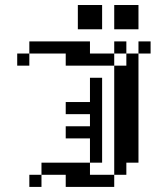

<svg xmlns="http://www.w3.org/2000/svg" viewBox="-20 -734 611 754"><path d="M47.6 -523.8H95.2V-476.2H47.6ZM95.2 -571.4H142.9V-523.8H95.2ZM142.9 -571.4H190.5V-523.8H142.9ZM190.5 -571.4H238.1V-523.8H190.5ZM238.1 -571.4H285.7V-523.8H238.1ZM285.7 -571.4H333.3V-523.8H285.7ZM285.7 -523.8H333.3V-476.2H285.7ZM238.1 -523.8H285.7V-476.2H238.1ZM333.3 -523.8H381V-476.2H333.3ZM381 -523.8H428.6V-476.2H381ZM428.6 -571.4H476.2V-523.8H428.6ZM523.8 -571.4H571.4V-523.8H523.8ZM476.2 -523.8H523.8V-476.2H476.2ZM476.2 -476.2H523.8V-428.6H476.2ZM428.6 -476.2H476.2V-428.6H428.6ZM428.6 -428.6H476.2V-381H428.6ZM476.2 -428.6H523.8V-381H476.2ZM476.2 -381H523.8V-333.3H476.2ZM476.2 -333.3H523.8V-285.7H476.2ZM428.6 -333.3H476.2V-285.7H428.6ZM428.6 -381H476.2V-333.3H428.6ZM333.3 -428.6H381V-381H333.3ZM333.3 -381H381V-333.3H333.3ZM333.3 -333.3H381V-285.7H333.3ZM333.3 -285.7H381V-238.1H333.3ZM333.3 -238.1H381V-190.5H333.3ZM333.3 -190.5H381V-142.9H333.3ZM428.6 -285.7H476.2V-238.1H428.6ZM476.2 -285.7H523.8V-238.1H476.2ZM476.2 -238.1H523.8V-190.5H476.2ZM428.6 -238.1H476.2V-190.5H428.6ZM428.6 -190.5H476.2V-142.9H428.6ZM476.2 -190.5H523.8V-142.9H476.2ZM285.7 -333.3H333.3V-285.7H285.7ZM238.1 -333.3H285.7V-285.7H238.1ZM285.7 -238.1H333.3V-190.5H285.7ZM238.1 -238.1H285.7V-190.5H238.1ZM333.3 -142.9H381V-95.2H333.3ZM285.7 -95.2H333.3V-47.6H285.7ZM238.1 -95.2H285.7V-47.6H238.1ZM190.5 -95.2H238.1V-47.6H190.5ZM142.9 -95.2H190.5V-47.6H142.9ZM95.2 -47.6H142.9V0H95.2ZM238.1 -47.6H285.7V0H238.1ZM285.7 -47.6H333.3V0H285.7ZM333.3 -47.6H381V0H333.3ZM381 -47.6H428.6V0H381ZM428.6 -95.2H476.2V-47.6H428.6ZM428.6 -142.9H476.2V-95.2H428.6ZM476.2 -142.9H523.8V-95.2H476.2ZM285.7 -714.3H333.3V-666.7H285.7ZM333.3 -714.3H381V-666.7H333.3ZM333.3 -666.7H381V-619H333.3ZM285.7 -666.7H333.3V-619H285.7ZM428.6 -714.3H476.2V-666.7H428.6ZM476.2 -714.3H523.8V-666.7H476.2ZM476.2 -666.7H523.8V-619H476.2ZM428.6 -666.7H476.2V-619H428.6Z"/></svg>

Font: Jacquard 12
Style: Regular
Weight: 400
Designer: Sarah Cadigan-Fried
Version: Version 1.000; ttfautohint (v1.8.4.7-5d5b)